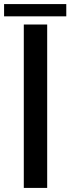

<svg xmlns="http://www.w3.org/2000/svg" viewBox="-61 -920 344 940"><path d="M55.5 0V-800H170V0ZM-41 -900H263.5V-840H-41Z"/></svg>

Font: Big Shoulders Stencil Text Thin
Style: Bold
Weight: 700
Version: Version 2.001